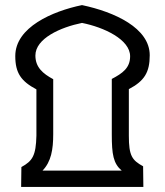

<svg xmlns="http://www.w3.org/2000/svg" viewBox="-20 -734 648 754"><path d="M63 0H543L542 -81C498 -105 486 -123 486 -201V-384C547 -416 568 -450 568 -517C568 -624 430 -687 302 -714C186 -690 40 -627 40 -514C40 -447 63 -415 123 -383V-201C121 -123 108 -102 64 -78ZM147 -64C181 -99 189 -147 189 -207V-423C148 -445 119 -470 119 -516C119 -583 218 -627 302 -644C388 -627 491 -579 491 -513C491 -467 461 -446 419 -424V-206C419 -128 425 -92 458 -64Z"/></svg>

Font: Noto Sans Arabic
Style: Regular
Weight: 400
Designer: Monotype Design Team, Nadine Chahine, Nizar Qandah and Khaled Hosny
Foundry: Monotype Imaging Inc.
Version: Version 2.012